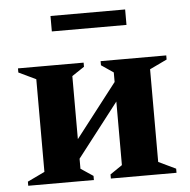

<svg xmlns="http://www.w3.org/2000/svg" viewBox="-49 -695 735 743"><g transform="rotate(-5 319.0 -323.5)"><path d="M98 -408 31 -440V-456H286V-440L238 -408V-163L399 -371V-408L352 -440V-456H607V-440L540 -408V-48L607 -16V0H352V-16L399 -48V-295L238 -87V-48L286 -16V0H31V-16L98 -48ZM174 -587V-647H464V-587Z"/></g></svg>

Font: Spectral
Style: Bold
Weight: 700
Designer: Jean-Baptiste Levee
Foundry: Production Type
Version: Version 2.001